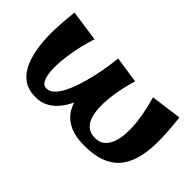

<svg xmlns="http://www.w3.org/2000/svg" viewBox="-63 -775 1091 1091"><g transform="rotate(45 483.0 -229.5)"><path d="M631 18Q560 17 514 -5Q468 -27 442.5 -68Q417 -109 408.5 -168.5Q400 -228 404.5 -303.5Q409 -379 421 -469L581 -445Q563 -386 553 -329Q543 -272 542 -222.5Q541 -173 551 -135.5Q561 -98 584.5 -77Q608 -56 647 -56Q686 -56 709.5 -78.5Q733 -101 744 -140Q755 -179 754.5 -230Q754 -281 744 -338Q734 -395 717 -453L904 -478Q914 -393 916 -318Q918 -243 905.5 -181Q893 -119 861.5 -74.5Q830 -30 774 -6Q718 18 631 18ZM245 19Q184 19 145 -10Q106 -39 84.5 -89.5Q63 -140 55 -204Q47 -268 50 -338.5Q53 -409 61 -478L249 -451Q236 -413 224 -362Q212 -311 205.5 -258.5Q199 -206 200.5 -161Q202 -116 214.5 -88Q227 -60 253 -60Q281 -60 304.5 -86Q328 -112 347 -155.5Q366 -199 381 -253Q396 -307 406 -363Q416 -419 421 -469L449 -200Q445 -180 435.5 -152Q426 -124 410.5 -94.5Q395 -65 371.5 -39Q348 -13 316.5 3Q285 19 245 19Z"/></g></svg>

Font: Marhey Medium
Style: Regular
Weight: 500
Designer: Nur Syamsi & Bustanul Arifin
Foundry: Namelatype
Version: Version 1.000